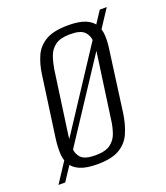

<svg xmlns="http://www.w3.org/2000/svg" viewBox="-127 -592 600 696"><g transform="rotate(-20 172.5 -244.0)"><path d="M-20 29 338 -517H365L6 29ZM139 7Q97 7 72.5 -3.5Q48 -14 37 -32.5Q26 -51 25 -77Q24 -103 28 -133L61 -370Q66 -406 79.5 -436.5Q93 -467 123.5 -485Q154 -503 211 -503Q253 -503 277.5 -492.5Q302 -482 312.5 -463.5Q323 -445 324 -421Q325 -397 321 -370L289 -133Q283 -93 269 -61Q255 -29 224.5 -11Q194 7 139 7ZM143 -26Q182 -26 201.5 -40.5Q221 -55 229 -78.5Q237 -102 240 -127L274 -370Q278 -395 276.5 -418Q275 -441 260 -455.5Q245 -470 206 -470Q168 -470 148.5 -455.5Q129 -441 121 -418Q113 -395 109 -370L75 -127Q72 -102 73 -78.5Q74 -55 89 -40.5Q104 -26 143 -26Z"/></g></svg>

Font: Alumni Sans Thin Light
Style: Italic
Weight: 300
Italic angle: -8°
Version: Version 1.016